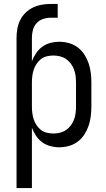

<svg xmlns="http://www.w3.org/2000/svg" viewBox="-20 -740 540 975"><path d="M64 215V-548Q64 -571 68 -594Q72 -617 82.5 -638Q93 -659 110 -675.5Q127 -692 148 -702Q169 -712 192 -716Q215 -720 238 -720H273V-650H238Q218 -650 198.5 -643.5Q179 -637 165.5 -622Q152 -607 147 -587.5Q142 -568 142 -548V-429Q150 -450 163 -469.5Q176 -489 194.5 -502.5Q213 -516 235.5 -522Q258 -528 281 -528Q306 -528 330.5 -521Q355 -514 375 -499Q395 -484 408.5 -463Q422 -442 430 -418.5Q438 -395 441 -370Q444 -345 444 -320V-200Q444 -175 441 -150Q438 -125 430 -101.5Q422 -78 408.5 -57Q395 -36 375 -21Q355 -6 330.5 1Q306 8 281 8Q258 8 235.5 2Q213 -4 194.5 -17.5Q176 -31 163 -50.5Q150 -70 142 -91V215ZM251 -62Q268 -62 284.5 -66Q301 -70 315 -79.5Q329 -89 339.5 -103Q350 -117 356 -133Q362 -149 364 -166Q366 -183 366 -200V-320Q366 -337 364 -354Q362 -371 356 -387Q350 -403 339.5 -417Q329 -431 315 -440.5Q301 -450 284.5 -454Q268 -458 251 -458Q234 -458 217.5 -454Q201 -450 188 -440Q175 -430 165.5 -415.5Q156 -401 151 -385.5Q146 -370 144 -353.5Q142 -337 142 -320V-200Q142 -183 144 -166.5Q146 -150 151 -134.5Q156 -119 165.5 -104.5Q175 -90 188 -80Q201 -70 217.5 -66Q234 -62 251 -62Z"/></svg>

Font: Iosevka www.saffi
Style: Regular
Weight: 400
Monospace: yes
Designer: Belleve Invis
Foundry: Belleve Invis
Version: Version 22.0.2; ttfautohint (v1.8.3)